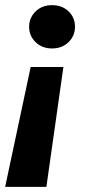

<svg xmlns="http://www.w3.org/2000/svg" viewBox="-37 -528 328 745"><path d="M209 -268 143 197H-17L82 -268ZM165 -508Q204 -508 229 -484Q254 -460 254 -424Q254 -389 229 -364.5Q204 -340 165 -340Q126 -340 101 -364.5Q76 -389 76 -424Q76 -459 101 -483.5Q126 -508 165 -508Z"/></svg>

Font: DM Sans 36pt Black
Style: Italic
Weight: 900
Italic angle: -10°
Designer: Colophon Foundry, Jonny Pinhorn
Foundry: Colophon Foundry
Version: Version 4.004;gftools[0.9.30]